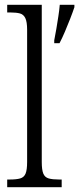

<svg xmlns="http://www.w3.org/2000/svg" viewBox="-20 -780 330 800"><path d="M10 0V-32H20Q48 -32 64 -36.5Q80 -41 86.5 -56.5Q93 -72 93 -105V-656Q93 -689 85.5 -704.5Q78 -720 63 -724Q48 -728 25 -728H10V-760H154V-105Q154 -72 160.5 -56.5Q167 -41 183 -36.5Q199 -32 226 -32H237V0ZM206 -612Q211 -636 215 -661Q219 -686 223 -711Q227 -736 229 -760H290V-750Q283 -729 272.5 -702Q262 -675 250.5 -648Q239 -621 228 -600H206Z"/></svg>

Font: Noto Serif Khmer Condensed Light
Style: Regular
Weight: 300
Width: 3
Designer: Danh Hong and the Monotype Design Team
Foundry: Monotype Imaging Inc.
Version: Version 2.004